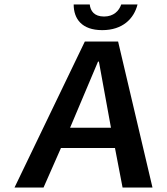

<svg xmlns="http://www.w3.org/2000/svg" viewBox="-20 -840 748 860"><path d="M523 -820C513 -791 489 -766 446 -766C402 -766 385 -791 382 -820H310C310 -756 346 -705 438 -705C529 -705 580 -756 596 -820ZM294 -268 419 -564H423L477 -268ZM529 0H663L509 -654H360L45 0H175L253 -177H495Z"/></svg>

Font: Falling Sky
Style: ExtObl
Weight: 400
Designer: Paul D. Hunt
Foundry: Adobe Systems Incorporated
Version: Version 1.02